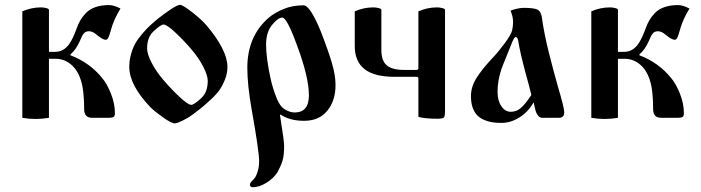

<svg xmlns="http://www.w3.org/2000/svg" viewBox="-20 -497 2958 810"><path d="M74.2 0V-449.2Q112.3 -465.8 152.3 -465.8Q164.1 -465.8 175.3 -462.9Q186.5 -460 186.5 -455.1V-278.3H212.9Q248 -278.3 271.5 -310.5Q288.1 -334 303.7 -377.9Q310.5 -396.5 318.8 -411.1Q327.1 -425.8 342.3 -441.9Q357.4 -458 382.3 -466.8Q407.2 -475.6 439.5 -475.6Q460.9 -475.6 488.3 -460.9Q459 -413.1 447.3 -368.2Q441.4 -346.7 437 -337.9Q432.6 -329.1 425.8 -329.1Q414.1 -329.1 388.7 -349.6Q371.1 -365.2 355.5 -365.2Q341.8 -365.2 334 -356.4Q326.2 -347.7 317.4 -325.2Q300.8 -287.1 277.3 -267.6V-263.7Q357.4 -233.4 410.2 -168.9Q431.6 -143.6 448.2 -101.6Q464.8 -59.6 464.8 -19.5Q464.8 -7.8 459.5 -3.9Q454.1 0 439.5 0H369.1Q335 0 335 -36.1Q335 -119.1 320.3 -161.1Q306.6 -203.1 278.3 -226.1Q250 -249 214.8 -249H186.5V0Q158.2 4.9 129.9 4.9Q101.6 4.9 74.2 0Z M525.4 -214.8Q525.4 -243.2 533.2 -270Q541 -296.9 551.8 -315.4Q562.5 -334 581.1 -355.5Q599.6 -377 613.3 -389.6Q627 -402.3 648.4 -419.9Q668 -435.5 698.2 -456.1Q728.5 -476.6 739.3 -476.6Q751 -476.6 791.5 -444.8Q832 -413.1 851.6 -389.6Q939.5 -285.2 939.5 -214.8Q939.5 -189.5 930.2 -164.6Q920.9 -139.6 908.2 -120.6Q895.5 -101.6 872.6 -80.1Q849.6 -58.6 833 -44.9Q816.4 -31.2 790 -11.7Q774.4 0 750.5 11.7Q726.6 23.4 717.8 23.4Q703.1 23.4 667.5 -2Q631.8 -27.3 613.3 -45.9Q525.4 -138.7 525.4 -214.8ZM600.6 -292Q600.6 -269.5 619.6 -232.4Q638.7 -195.3 668.9 -160.2Q702.1 -121.1 737.8 -87.9Q773.4 -54.7 787.1 -54.7Q798.8 -54.7 831.1 -85Q856.4 -109.4 856.4 -156.2Q856.4 -178.7 837.4 -215.8Q818.4 -252.9 788.1 -288.1Q754.9 -327.1 719.2 -360.4Q683.6 -393.6 669.9 -393.6Q658.2 -393.6 626 -363.3Q600.6 -338.9 600.6 -292Z M1023.4 -210.9Q1023.4 -343.8 1113.3 -421.9Q1138.7 -443.4 1176.3 -459Q1213.9 -474.6 1260.7 -474.6Q1288.1 -474.6 1333 -365.2Q1364.3 -285.2 1379.9 -232.4Q1395.5 -179.7 1395.5 -138.7Q1395.5 -72.3 1360.8 -29.8Q1326.2 12.7 1262.7 12.7Q1203.1 12.7 1163.1 -13.7L1161.1 -11.7Q1178.7 96.7 1178.7 119.1Q1178.7 158.2 1171.9 180.7Q1165 203.1 1151.4 228.5Q1133.8 255.9 1103.5 274.4Q1073.2 293 1045.9 293Q1041 293 1037.6 290Q1034.2 287.1 1034.2 282.2Q1034.2 273.4 1049.8 259.8Q1059.6 250 1066.4 228.5Q1073.2 207 1073.2 183.6Q1073.2 141.6 1042 -33.2Q1023.4 -138.7 1023.4 -210.9ZM1102.5 -308.6Q1102.5 -255.9 1120.1 -171.9Q1126 -141.6 1137.7 -107.9Q1149.4 -74.2 1157.2 -62.5Q1167 -43 1186.5 -32.7Q1206.1 -22.5 1222.7 -22.5Q1283.2 -22.5 1283.2 -94.7Q1283.2 -170.9 1233.4 -304.7Q1190.4 -422.9 1170.9 -422.9Q1153.3 -422.9 1127.9 -392.1Q1102.5 -361.3 1102.5 -308.6Z M1476.6 -302.7V-449.2Q1514.6 -465.8 1554.7 -465.8Q1566.4 -465.8 1577.6 -462.9Q1588.9 -460 1588.9 -455.1V-287.1Q1588.9 -240.2 1611.8 -221.2Q1634.8 -202.1 1683.6 -202.1H1737.3Q1745.1 -202.1 1745.1 -210V-449.2Q1783.2 -465.8 1823.2 -465.8Q1835 -465.8 1846.2 -462.9Q1857.4 -460 1857.4 -455.1V-28.3Q1857.4 -5.9 1852.1 -1Q1846.7 3.9 1825.2 3.9Q1773.4 3.9 1745.1 -3.9V-165Q1745.1 -172.9 1737.3 -172.9H1645.5Q1558.6 -172.9 1517.6 -205.6Q1476.6 -238.3 1476.6 -302.7Z M1966.8 -90.8Q1966.8 -130.9 1990.2 -168Q2013.7 -205.1 2056.6 -251Q2081.1 -276.4 2108.9 -314Q2136.7 -351.6 2140.6 -369.1Q2144.5 -386.7 2144.5 -404.3Q2144.5 -427.7 2133.8 -451.2Q2138.7 -455.1 2157.2 -459.5Q2175.8 -463.9 2188.5 -463.9Q2230.5 -463.9 2246.1 -457Q2261.7 -450.2 2265.6 -425.8Q2275.4 -355.5 2294.9 -277.3Q2316.4 -192.4 2334 -130.9Q2360.4 -42 2360.4 -23.4Q2360.4 0 2337.9 0H2267.6Q2256.8 0 2249.5 -9.8Q2242.2 -19.5 2239.3 -30.3Q2236.3 -41 2231.4 -64.5H2230.5Q2209 -25.4 2171.9 -2Q2134.8 21.5 2095.7 21.5Q2073.2 21.5 2055.2 18.6Q2037.1 15.6 2020 7.8Q2002.9 0 1991.7 -12.2Q1980.5 -24.4 1973.6 -44.4Q1966.8 -64.5 1966.8 -90.8ZM2079.1 -108.4Q2079.1 -72.3 2095.2 -48.8Q2111.3 -25.4 2134.8 -25.4Q2160.2 -25.4 2179.7 -43.5Q2199.2 -61.5 2221.7 -96.7Q2213.9 -128.9 2198.2 -185.5Q2173.8 -275.4 2166 -326.2Q2163.1 -340.8 2155.3 -340.8Q2148.4 -340.8 2135.7 -306.6Q2126 -281.2 2107.4 -236.3Q2079.1 -171.9 2079.1 -108.4Z M2474.6 0V-449.2Q2512.7 -465.8 2552.7 -465.8Q2564.5 -465.8 2575.7 -462.9Q2586.9 -460 2586.9 -455.1V-278.3H2613.3Q2648.4 -278.3 2671.9 -310.5Q2688.5 -334 2704.1 -377.9Q2710.9 -396.5 2719.2 -411.1Q2727.5 -425.8 2742.7 -441.9Q2757.8 -458 2782.7 -466.8Q2807.6 -475.6 2839.8 -475.6Q2861.3 -475.6 2888.7 -460.9Q2859.4 -413.1 2847.7 -368.2Q2841.8 -346.7 2837.4 -337.9Q2833 -329.1 2826.2 -329.1Q2814.5 -329.1 2789.1 -349.6Q2771.5 -365.2 2755.9 -365.2Q2742.2 -365.2 2734.4 -356.4Q2726.6 -347.7 2717.8 -325.2Q2701.2 -287.1 2677.7 -267.6V-263.7Q2757.8 -233.4 2810.5 -168.9Q2832 -143.6 2848.6 -101.6Q2865.2 -59.6 2865.2 -19.5Q2865.2 -7.8 2859.9 -3.9Q2854.5 0 2839.8 0H2769.5Q2735.4 0 2735.4 -36.1Q2735.4 -119.1 2720.7 -161.1Q2707 -203.1 2678.7 -226.1Q2650.4 -249 2615.2 -249H2586.9V0Q2558.6 4.9 2530.3 4.9Q2502 4.9 2474.6 0Z"/></svg>

Font: Monomakh Unicode TT
Style: Medium
Weight: 500
Designer: Alexey Kryukov, Aleksandr Andreev
Version: Version 1.1